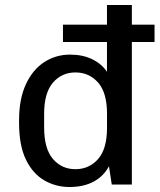

<svg xmlns="http://www.w3.org/2000/svg" viewBox="-20 -740 640 770"><path d="M259 10Q204 10 157.9 -16.5Q111.8 -43 84.1 -99.6Q56.5 -156.2 56.5 -247V-258Q56.5 -343.2 83.8 -402Q111 -460.8 157.4 -490.9Q203.8 -521 261 -521Q311.5 -521 349.5 -502.6Q387.5 -484.2 409 -452V-720H508.8V0H428.2L417 -73.2Q395 -32.5 354.8 -11.2Q314.5 10 259 10ZM282.5 -61.5Q337.5 -61.5 373.4 -102.2Q409.2 -143 409.2 -227.5V-283.8Q409.2 -368.2 373.4 -408.9Q337.5 -449.5 282.5 -449.5Q227.5 -449.5 192.2 -408.4Q157 -367.2 157 -283.8V-228.5Q157 -143.8 192.2 -102.6Q227.5 -61.5 282.5 -61.5ZM232.5 -571.5V-641.2H599.8V-571.5Z"/></svg>

Font: Chivo Mono Medium
Style: Regular
Weight: 500
Monospace: yes
Designer: Hector Gatti
Foundry: Omnibus-Type
Version: Version 1.008